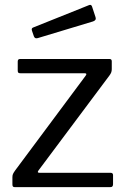

<svg xmlns="http://www.w3.org/2000/svg" viewBox="-20 -774 522 794"><path d="M42.8 0Q35.8 0 33.6 -2.5Q31.3 -4.9 31.3 -12V-41Q31.3 -49 33.7 -54.5Q36.1 -60 42.9 -69.5L334.2 -460.9Q341.8 -471.1 329.3 -471.1H64.4Q58 -471.1 55.6 -473.5Q53.3 -476 53.3 -482.5V-519.4Q53.3 -530 62.6 -530H433.3Q442.2 -530 442.2 -520.4V-488Q442.2 -480.6 440 -474.7Q437.8 -468.7 432.4 -461.5L139.7 -69.8Q131.5 -59.5 143.4 -59.5H436.8Q447.5 -59.5 447.5 -49.9V-11.9Q447.5 -6.5 444.8 -3.2Q442 0 434.8 0H42.8ZM360.4 -747.6 375.1 -702.9Q379.4 -690.3 364.8 -685.4L136.1 -616.4Q129.6 -614.8 126.2 -616.4Q122.7 -617.9 120.2 -623.6L112.4 -646.3Q108.6 -657 116.8 -660.1L348.8 -753.1Q357 -756.2 360.4 -747.6Z"/></svg>

Font: Libre Franklin Thin
Style: Regular
Weight: 100
Designer: Pablo Impallari, Rodrigo Fuenzalida, Nhung Nguyen
Foundry: Impallari Type
Version: Version 3.000